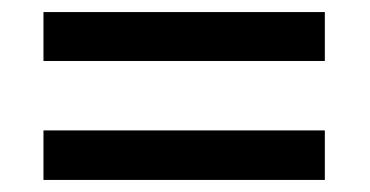

<svg xmlns="http://www.w3.org/2000/svg" viewBox="-20 -511 612 318"><path d="M52 -410V-491H518V-410ZM52 -213V-295H518V-213Z"/></svg>

Font: Noto Sans Arabic Med
Style: Regular
Weight: 500
Designer: Monotype Design Team, Nadine Chahine, Nizar Qandah and Khaled Hosny
Foundry: Monotype Imaging Inc.
Version: Version 2.012; ttfautohint (v1.8.4.7-5d5b)